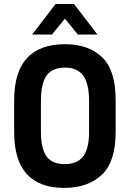

<svg xmlns="http://www.w3.org/2000/svg" viewBox="-20 -918 640 946"><path d="M49.8 -266.6V-424.8Q49.8 -700.2 300.8 -700.2Q416 -700.2 483.4 -635.7Q549.8 -572.3 549.8 -424.8V-266.6Q549.8 -121.1 481.4 -56.6Q413.1 7.8 296.9 7.8Q49.8 7.8 49.8 -266.6ZM389.6 -147.5Q418.9 -185.5 418.9 -268.6V-418Q418.9 -506.8 389.6 -545.9Q360.4 -585 300.8 -585Q238.3 -585 210 -546.9Q181.6 -507.8 181.6 -418V-268.6Q181.6 -185.5 210 -146.5Q237.3 -109.4 300.8 -109.4Q360.4 -109.4 389.6 -147.5ZM253.9 -898.4H344.7L460 -748H363.3L299.8 -826.2L236.3 -748H138.7Z"/></svg>

Font: Dinish
Style: Bold
Weight: 700
Designer: Bert Driehuis
Foundry: Playbeing
Version: Version 3.006; git-39231f3c-release